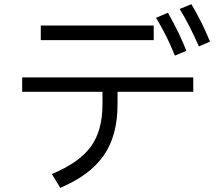

<svg xmlns="http://www.w3.org/2000/svg" viewBox="-20 -862 1040 918"><path d="M895 -842Q947 -755 984 -663L931 -640Q885 -745 839 -819ZM816 -596Q781 -686 726 -777L783 -801Q840 -700 871 -619ZM175 -740H715V-670H175ZM86 -423V-492H904V-423H542V-363Q542 -213 475.5 -118Q409 -23 268 36L228 -30Q358 -84 414 -160.5Q470 -237 470 -363V-423Z"/></svg>

Font: IBM Plex Sans JP
Style: Regular
Weight: 400
Designer: Mike Abbink; Paul van der Laan; Pieter van Rosmalen; Wujin Sim; Yejin Wi; Jinhee Kim; Boomi Park; Yona Kim; Kichan Ma
Foundry: Sandoll Inc.
Version: Version 1.000